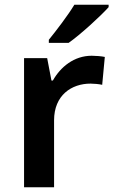

<svg xmlns="http://www.w3.org/2000/svg" viewBox="-20 -879 479 806"><path d="M436 -849V-859H292C265 -814 215 -749 185 -712V-699H268C318 -734 403 -812 436 -849ZM365 -645C291 -645 234 -598 202 -541H196L178 -635H81V-93H207V-374C207 -479 280 -528 360 -528C374 -528 396 -526 409 -523L420 -640C406 -643 382 -645 365 -645Z"/></svg>

Font: Noto Sans Kannada UI SemiBold
Style: Regular
Weight: 600
Designer: Jelle Bosma - Monotype Design Team
Foundry: Monotype Imaging Inc.
Version: Version 2.005